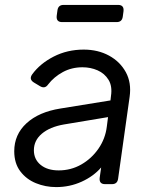

<svg xmlns="http://www.w3.org/2000/svg" viewBox="-20 -750 613 782"><path d="M209 12Q165 12 126 -4Q87 -20 62.5 -52.5Q38 -85 38 -134Q38 -202 88 -248Q138 -294 226 -308L430 -341L432 -359Q438 -399 422 -425Q406 -451 377.5 -463.5Q349 -476 316 -476Q272 -476 236 -456.5Q200 -437 176 -406Q163 -387 143 -399L118 -414Q97 -427 111 -447Q143 -491 198.5 -519.5Q254 -548 321 -548Q379 -548 424 -523.5Q469 -499 492.5 -456Q516 -413 508 -356L461 -22Q458 0 436 0H408Q383 0 386 -26L392 -68Q361 -32 312.5 -10Q264 12 209 12ZM118 -138Q118 -101 145.5 -78.5Q173 -56 219 -56Q269 -56 311 -80Q353 -104 381 -144.5Q409 -185 415 -234L420 -273L240 -243Q183 -233 150.5 -205.5Q118 -178 118 -138ZM233 -660Q208 -660 211 -686L214 -708Q217 -730 239 -730H461Q486 -730 483 -704L480 -682Q477 -660 455 -660Z"/></svg>

Font: Pitagon Sans Text
Style: Italic
Weight: 400
Italic angle: -8°
Designer: Travis Tran
Foundry: Pitagon
Version: Version 1.001; ttfautohint (v1.8.4.7-5d5b);gftools[0.9.26]